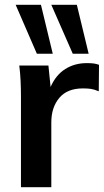

<svg xmlns="http://www.w3.org/2000/svg" viewBox="-20 -777 433 797"><path d="M67 0V-376Q67 -408 65.5 -441Q64 -474 60 -505H181L190 -416Q212 -466 251 -490.5Q290 -515 340 -515Q358 -515 369 -513.5Q380 -512 391 -508L390 -398Q371 -406 357.5 -408Q344 -410 324 -410Q259 -410 226 -370.5Q193 -331 193 -269V0ZM282 -554 193 -757H299L348 -554ZM133 -554 45 -757H150L199 -554Z"/></svg>

Font: MulishBold
Style: Bold
Weight: 700
Designer: Vernon Adams
Foundry: Vernon Adams
Version: Version 3.602; ttfautohint (v1.8.3)